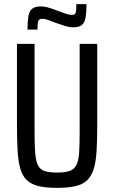

<svg xmlns="http://www.w3.org/2000/svg" viewBox="-20 -900 552 928"><path d="M256 8Q202 8 166.5 -0.5Q131 -9 109.5 -29.5Q88 -50 78 -85Q68 -120 65 -173Q62 -226 62 -300V-688H147V-264Q147 -201 150 -162Q153 -123 163 -102Q173 -81 195 -73.5Q217 -66 256 -66Q294 -66 316 -73.5Q338 -81 349 -102Q360 -123 362.5 -162Q365 -201 365 -264V-688H450V-300Q450 -226 447 -173Q444 -120 433.5 -85Q423 -50 402 -29.5Q381 -9 345.5 -0.5Q310 8 256 8ZM113 -757Q113 -796 117 -820.5Q121 -845 134.5 -857Q148 -869 177 -869Q196 -869 218.5 -862Q241 -855 264 -846Q282 -839 298.5 -833.5Q315 -828 328 -828Q344 -828 346.5 -840.5Q349 -853 349 -880H398Q398 -842 394 -817Q390 -792 376.5 -780Q363 -768 334 -768Q315 -768 293 -775Q271 -782 248 -790Q229 -798 213 -803.5Q197 -809 183 -809Q168 -809 164.5 -797Q161 -785 161 -757Z"/></svg>

Font: Saira Condensed Medium
Style: Regular
Weight: 500
Width: 3
Designer: Hector Gatti with collaboration of the Omnibus-Type team
Foundry: Omnibus-Type
Version: Version 1.101